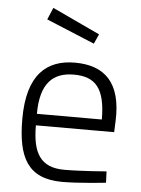

<svg xmlns="http://www.w3.org/2000/svg" viewBox="-53 -780 611 831"><g transform="rotate(5 252.0 -364.5)"><path d="M123 -686 333 -599 352 -641 145 -738ZM114 -275C114 -408 168 -458 259 -458C353 -458 396 -410 396 -275H114ZM253 -44C148 -44 114 -107 114 -225H454L456 -273C463 -441 388 -510 259 -510C137 -510 53 -441 53 -248C53 -81 98 8 247 9C325 9 438 -4 438 -4L436 -53C436 -53 326 -44 253 -44Z"/></g></svg>

Font: RazerF5 Light
Style: Regular
Weight: 300
Foundry: Razer Inc.
Version: Version 2